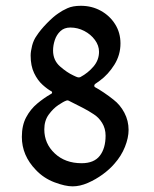

<svg xmlns="http://www.w3.org/2000/svg" viewBox="-20 -639 539 673"><path d="M234.4 14.2Q208.5 14.2 170.9 0Q133.3 -14.2 106 -43Q56.6 -93.8 56.6 -159.2Q56.6 -199.7 71.8 -228Q86.9 -256.3 110.4 -275.9Q133.8 -295.4 157.7 -309.1Q162.6 -311 162.6 -314.9Q162.6 -316.9 161.1 -318.4Q146.5 -326.2 129.2 -341.8Q111.8 -357.4 99.6 -382.8Q87.4 -408.2 87.4 -444.3Q87.4 -458.5 92.5 -478.8Q97.7 -499 108.4 -513.7Q121.6 -534.2 144.8 -557.9Q168 -581.5 184.6 -592.3Q197.3 -601.6 216.1 -610.1Q234.9 -618.7 263.2 -618.7Q301.8 -618.7 333.3 -601.3Q364.7 -584 383.5 -554.2Q402.3 -524.4 402.3 -486.8Q402.3 -446.3 380.9 -412.1Q359.4 -377.9 330.1 -356.4Q324.2 -351.6 319.1 -348.6Q314 -345.7 311.5 -342.3Q310.5 -341.3 310.5 -338.9Q310.5 -334.5 313 -333.5Q325.2 -327.1 344 -314.5Q362.8 -301.8 377.9 -289.6Q401.4 -271.5 416 -243.7Q430.7 -215.8 430.7 -183.6Q430.7 -156.2 418 -124.3Q405.3 -92.3 380.9 -64.9Q364.7 -45.9 340.1 -27.8Q315.4 -9.8 287.8 2.2Q260.3 14.2 234.4 14.2ZM255.4 -367.7Q260.3 -367.7 262.2 -369.1Q288.6 -383.3 307.9 -406Q327.1 -428.7 327.1 -457.5Q327.1 -479.5 312.7 -499Q298.3 -518.6 275.4 -530.5Q252.4 -542.5 226.6 -542.5Q205.1 -542.5 191.7 -529.8Q178.2 -517.1 172.1 -498.5Q166 -480 166 -461.9Q166 -427.7 190.4 -406.2Q214.8 -384.8 237.3 -374.5Q240.2 -373 246.1 -370.4Q252 -367.7 255.4 -367.7ZM266.1 -66.9Q309.6 -66.9 329.8 -93Q350.1 -119.1 350.1 -163.6Q350.1 -188.5 337.9 -208.3Q325.7 -228 308.1 -238.8Q290 -251 268.3 -262Q246.6 -272.9 220.7 -286.1Q218.8 -287.1 216.3 -287.1Q213.9 -287.1 211.9 -286.1Q203.1 -283.2 184.8 -271Q166.5 -258.8 150.9 -237.5Q135.3 -216.3 135.3 -185.5Q135.3 -135.7 171.9 -101.3Q208.5 -66.9 266.1 -66.9Z"/></svg>

Font: David Libre
Style: Regular
Weight: 400
Designer: Ismar David, J. Victor Gaultney, Annie Olsen and Meir Sadan
Foundry: Monotype Imaging Inc. & SIL International
Version: Version 1.100; ttfautohint (v1.8.4.7-5d5b)